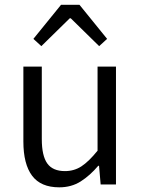

<svg xmlns="http://www.w3.org/2000/svg" viewBox="-20 -782 599 814"><path d="M231.4 12.2Q152.8 12.2 116 -37.1Q79.1 -86.4 79.1 -182.1V-499.5H157.2V-192.4Q157.2 -121.6 180.4 -89.1Q203.6 -56.6 255.4 -56.6Q294.4 -56.6 325.4 -76.9Q356.4 -97.2 393.6 -143.1V-499.5H471.7V0H406.7L399.9 -79.1H396.5Q361.8 -38.1 322.3 -12.9Q282.7 12.2 231.4 12.2ZM155.3 -586.4 121.6 -617.2 238.8 -761.7H316.9L434.1 -617.2L400.4 -586.4L279.8 -704.6H275.9Z"/></svg>

Font: Akatab
Style: Regular
Weight: 400
Designer: SIL Global
Foundry: SIL Global
Version: Version 4.100